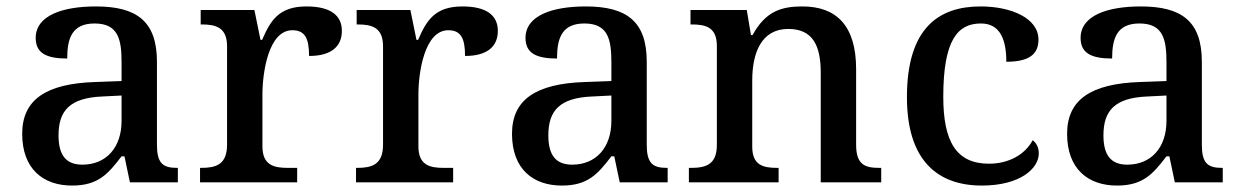

<svg xmlns="http://www.w3.org/2000/svg" viewBox="-20 -567 3862 597"><path d="M204 10C285 10 316 -26 358 -81H367L384 0H533V-45H530C485 -45 468 -61 468 -117V-375C468 -501 405 -547 278 -547C175 -547 91 -519 91 -449C91 -402 124 -385 189 -385C189 -448 204 -494 274 -494C348 -494 358 -444 358 -373V-315L276 -312C123 -307 49 -257 49 -151C49 -41 115 10 204 10ZM236 -55C185 -55 162 -85 162 -146C162 -222 196 -263 299 -267L358 -270V-191C358 -108 310 -55 236 -55Z M602 0H904V-45H875C832 -45 796 -53 796 -112V-273C796 -342 815 -473 889 -473C928 -473 941 -448 941 -393C1012 -393 1043 -424 1043 -471C1043 -519 1008 -547 933 -547C847 -547 821 -503 795 -443H790L771 -536H604V-491H607C651 -491 686 -482 686 -423V-117C686 -54 650 -45 605 -45H602Z M1087 0H1389V-45H1360C1317 -45 1281 -53 1281 -112V-273C1281 -342 1300 -473 1374 -473C1413 -473 1426 -448 1426 -393C1497 -393 1528 -424 1528 -471C1528 -519 1493 -547 1418 -547C1332 -547 1306 -503 1280 -443H1275L1256 -536H1089V-491H1092C1136 -491 1171 -482 1171 -423V-117C1171 -54 1135 -45 1090 -45H1087Z M1727 10C1808 10 1839 -26 1881 -81H1890L1907 0H2056V-45H2053C2008 -45 1991 -61 1991 -117V-375C1991 -501 1928 -547 1801 -547C1698 -547 1614 -519 1614 -449C1614 -402 1647 -385 1712 -385C1712 -448 1727 -494 1797 -494C1871 -494 1881 -444 1881 -373V-315L1799 -312C1646 -307 1572 -257 1572 -151C1572 -41 1638 10 1727 10ZM1759 -55C1708 -55 1685 -85 1685 -146C1685 -222 1719 -263 1822 -267L1881 -270V-191C1881 -108 1833 -55 1759 -55Z M2122 0H2401V-45H2397C2353 -45 2319 -53 2319 -111V-317C2319 -402 2347 -477 2431 -477C2506 -477 2532 -427 2532 -341V0H2720V-45H2715C2670 -45 2642 -54 2642 -117V-352C2642 -488 2580 -547 2475 -547C2411 -547 2361 -533 2320 -458H2315L2302 -536H2127V-491H2131C2175 -491 2209 -482 2209 -424V-116C2209 -54 2173 -45 2128 -45H2122Z M3033 10C3152 10 3210 -43 3210 -90C3210 -108 3203 -122 3191 -131C3168 -88 3119 -58 3055 -58C2954 -58 2913 -126 2913 -266C2913 -443 2958 -494 3030 -494C3092 -494 3109 -440 3109 -375C3181 -375 3209 -399 3209 -444C3209 -510 3125 -547 3029 -547C2899 -547 2800 -480 2800 -265C2800 -67 2896 10 3033 10Z M3453 10C3534 10 3565 -26 3607 -81H3616L3633 0H3782V-45H3779C3734 -45 3717 -61 3717 -117V-375C3717 -501 3654 -547 3527 -547C3424 -547 3340 -519 3340 -449C3340 -402 3373 -385 3438 -385C3438 -448 3453 -494 3523 -494C3597 -494 3607 -444 3607 -373V-315L3525 -312C3372 -307 3298 -257 3298 -151C3298 -41 3364 10 3453 10ZM3485 -55C3434 -55 3411 -85 3411 -146C3411 -222 3445 -263 3548 -267L3607 -270V-191C3607 -108 3559 -55 3485 -55Z"/></svg>

Font: Noto Serif Tamil Medium
Style: Italic
Weight: 500
Italic angle: -12°
Designer: Indian Type Foundry, Tom Grace, and the Monotype Design Team
Foundry: Monotype Imaging Inc.
Version: Version 2.003